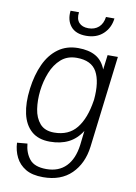

<svg xmlns="http://www.w3.org/2000/svg" viewBox="-98 -762 727 1030"><g transform="rotate(10 266.0 -247.5)"><path d="M201 -700H247Q242 -663 259.5 -643.5Q277 -624 311 -624Q345 -624 367 -643.5Q389 -663 394 -700H440Q434 -648 398.5 -615Q363 -582 306 -582Q249 -582 222 -615Q195 -648 201 -700ZM433 0Q421 93 364 149Q307 205 210 205Q151 205 115 183.5Q79 162 61 126Q43 90 41 47L97 42Q101 91 128 125Q155 159 220 159Q287 159 327 118Q367 77 377 0L386 -78Q357 -32 314 -10.5Q271 11 213 11Q150 11 112.5 -22Q75 -55 62 -113.5Q49 -172 59 -249V-250Q69 -327 96 -385.5Q123 -444 168.5 -477Q214 -510 277 -510Q335 -510 372.5 -488.5Q410 -467 428 -420L438 -500H494ZM278 -457Q227 -457 193 -427Q159 -397 140 -349Q121 -301 115 -249Q109 -197 116 -149.5Q123 -102 149.5 -71.5Q176 -41 227 -41Q306 -41 349 -94.5Q392 -148 407 -246L408 -252Q417 -351 387.5 -404Q358 -457 278 -457Z"/></g></svg>

Font: Haskoy Light
Style: Italic
Weight: 300
Designer: Ertekin Erdin
Foundry: Ertekin Erdin
Version: Version 2.000; ttfautohint (v1.8.4.7-5d5b)